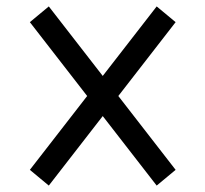

<svg xmlns="http://www.w3.org/2000/svg" viewBox="-20 -589 640 598"><path d="M132 -11 527 -520 468 -569 73 -60ZM468 -11 527 -60 132 -569 73 -520Z"/></svg>

Font: M PLUS Code Latin Expanded
Style: Regular
Weight: 400
Width: 7
Designer: Coji Morishita
Foundry: UNDERFOREST DESIGN
Version: Version 1.002; ttfautohint (v1.8.3)